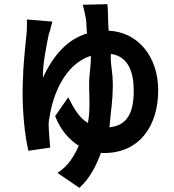

<svg xmlns="http://www.w3.org/2000/svg" viewBox="-20 -828 840 926"><path d="M467 -91C471 -90 477 -90 482 -90C653 -90 743 -221 743 -393C743 -551 649 -673 504 -680C500 -733 502 -777 498 -808L379 -805C384 -789 391 -757 395 -734C398 -714 396 -692 400 -667C308 -639 239 -566 187 -453C185 -519 205 -610 215 -662C220 -674 224 -689 227 -704L230 -714C231 -717 232 -720 232 -724L110 -734C110 -720 110 -696 109 -675C105 -635 97 -562 92 -485V-474C90 -442 89 -410 89 -380C89 -281 100 -172 117 -101L222 -116C220 -144 215 -198 215 -215C214 -232 215 -246 219 -264C235 -371 292 -518 418 -559C420 -516 410 -472 410 -428C410 -420 410 -412 410 -404V-394C410 -386 411 -377 411 -369V-359C412 -318 412 -276 404 -235C363 -259 337 -303 309 -359L246 -268C271 -203 312 -155 360 -125C336 -73 309 -27 257 6L363 78C414 31 443 -27 467 -91ZM515 -568C599 -556 625 -480 625 -391C625 -291 598 -223 508 -214C509 -225 510 -237 511 -248L512 -258L514 -273C514 -275 514 -276 514 -278L515 -288C516 -296 517 -304 518 -313L519 -323C522 -352 524 -382 524 -412V-424V-427C524 -449 522 -470 519 -491L518 -501C515 -523 513 -546 515 -568ZM524 -422V-423V-421Z"/></svg>

Font: Glow Sans TC Compressed
Style: Bold
Weight: 700
Width: 2
Designer: Ryoko NISHIZUKA (kana, bopomofo & ideographs); Paul D. Hunt (Latin, Greek & Cyrillic); Sandoll Communications, Soo-young
Version: Version 0.93